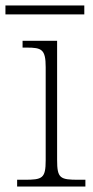

<svg xmlns="http://www.w3.org/2000/svg" viewBox="-34 -686 342 706"><path d="M-14 -633H276V-666H-14ZM29 0H280V-25H255C187 -25 176 -30 176 -98V-536H49V-511H64C119 -511 134 -505 134 -439V-97C134 -30 122 -25 56 -25H29Z"/></svg>

Font: Noto Serif Lao ExtraLight
Style: Regular
Weight: 200
Designer: Monotype Design Team
Foundry: Monotype Imaging Inc.
Version: Version 2.003